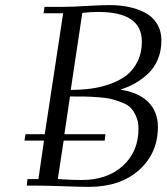

<svg xmlns="http://www.w3.org/2000/svg" viewBox="-20 -729 654 754"><path d="M76.2 -176.8 80.1 -202.1H155.8L228 -676.8H150.9L154.8 -702.1H230Q260.3 -702.1 319.8 -705.6Q379.4 -709 411.1 -709Q448.7 -709 482.2 -702.4Q515.6 -695.8 546.4 -680.9Q577.1 -666 595.5 -637.5Q613.8 -608.9 613.8 -569.8Q613.8 -529.8 600.1 -496.6Q586.4 -463.4 562.5 -440.7Q538.6 -418 511.7 -402.6Q484.9 -387.2 452.1 -377Q525.9 -365.7 563 -327.6Q600.1 -289.6 600.1 -230Q600.1 -127.9 526.4 -61.5Q452.6 4.9 328.1 4.9Q298.8 4.9 230.2 2.4Q161.6 0 127.9 0H85L87.9 -25.9H130.9L152.8 -176.8ZM207 -25.9Q262.7 -22 298.8 -22Q401.4 -22 462.6 -77.9Q523.9 -133.8 523.9 -224.1Q523.9 -250.5 515.1 -270.8Q506.3 -291 494.6 -304.2Q482.9 -317.4 459.2 -326.4Q435.5 -335.4 417.5 -340.1Q399.4 -344.7 365.7 -347.2Q332 -349.6 312.5 -349.9Q293 -350.1 254.9 -350.1L232.9 -202.1H394L391.1 -176.8H230ZM257.8 -376Q299.3 -376 336.7 -380.9Q374 -385.7 411.6 -398.9Q449.2 -412.1 476.3 -432.9Q503.4 -453.6 520.3 -487.8Q537.1 -522 537.1 -565.9Q537.1 -682.1 366.2 -682.1Q351.1 -682.1 335.2 -681.2Q319.3 -680.2 311.5 -679.2L303.2 -678.2Z"/></svg>

Font: Dehuti Alt
Style: Italic
Weight: 400
Version: Version 1.2